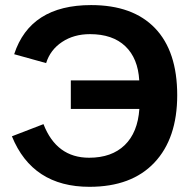

<svg xmlns="http://www.w3.org/2000/svg" viewBox="-20 -718 751 748"><path d="M327.1 -103.5Q415 -103.5 465.8 -152.6Q516.6 -201.7 522.9 -293.5H255.9V-404.8H522.5Q517.6 -490.7 468.3 -537.8Q418.9 -585 330.6 -585Q267.6 -585 221.7 -554.4Q175.8 -523.9 159.7 -472.2L35.2 -506.8Q97.7 -698.2 335 -698.2Q497.6 -698.2 584 -608.2Q670.4 -518.1 670.4 -347.2Q670.4 -178.7 581.5 -84.5Q492.7 9.8 328.6 9.8Q106.4 9.8 26.4 -187L149.4 -234.4Q200.2 -103.5 327.1 -103.5Z"/></svg>

Font: Liberation Sans
Style: Bold
Weight: 700
Designer: Steve Matteson
Foundry: Ascender Corporation
Version: Version 2.1.5